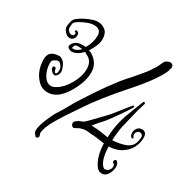

<svg xmlns="http://www.w3.org/2000/svg" viewBox="-163 -858 1094 1086"><g transform="rotate(30 384.5 -314.5)"><path d="M174 -525 192 -524Q218 -568 218 -614Q218 -633 206.5 -644Q195 -655 170 -655Q145 -655 105 -635.5Q65 -616 60 -602Q57 -584 57 -573Q57 -562 66.5 -552.5Q76 -543 86 -543Q101 -543 103 -558V-564Q103 -565 99 -565.5Q95 -566 94 -570Q93 -574 95.5 -577Q98 -580 102 -579Q118 -575 118 -558.5Q118 -542 109.5 -532Q101 -522 85.5 -522Q70 -522 55 -538Q40 -554 40 -570Q40 -586 46.5 -609Q53 -632 102.5 -657Q152 -682 180.5 -682Q209 -682 230.5 -664.5Q252 -647 252 -608.5Q252 -570 217 -517Q250 -505 270.5 -478Q291 -451 291 -414Q291 -348 243 -270.5Q195 -193 132 -193Q93 -193 66 -222Q20 -270 20 -346Q20 -405 90 -405Q99 -405 112 -395Q125 -385 133.5 -364.5Q142 -344 142 -332Q142 -320 134 -308.5Q126 -297 117 -297Q108 -297 97.5 -307.5Q87 -318 86 -326Q85 -334 89.5 -337.5Q94 -341 99.5 -339Q105 -337 107.5 -323.5Q110 -310 117 -310Q128 -310 128 -335Q128 -360 104 -377H91Q87 -377 76.5 -370Q66 -363 65 -362V-361Q61 -353 61 -346Q61 -304 81 -269Q101 -234 132 -234Q145 -234 164 -246Q201 -268 230 -319.5Q259 -371 259 -416.5Q259 -462 230 -482Q224 -486 202 -498Q174 -466 143 -462Q132 -459 119 -465Q106 -471 106 -481Q106 -491 116 -503Q133 -525 174 -525ZM181 -504H176Q171 -504 164 -505Q150 -507 138 -503Q130 -502 127 -481Q127 -479 140 -479Q162 -483 181 -504ZM701 -280Q732 -280 732 -243Q732 -186 694 -146.5Q656 -107 598 -102H585Q587 -20 615 12Q623 21 628 21Q646 21 655.5 9Q665 -3 664.5 -15.5Q664 -28 657 -31.5Q650 -35 649.5 -42Q649 -49 654.5 -53Q660 -57 666 -54Q679 -44 679 -20Q679 4 665 27.5Q651 51 628 51Q627 51 626 51Q601 51 584 21Q555 -27 553 -103Q542 -104 512.5 -108.5Q483 -113 464 -113L432 -116Q412 -116 388 -107Q375 -98 360 -93Q355 -92 348.5 -98.5Q342 -105 342.5 -115.5Q343 -126 355 -133Q357 -134 360 -137Q367 -143 393 -152Q409 -165 435 -193Q461 -221 480 -239.5Q499 -258 518.5 -283Q538 -308 558.5 -333.5Q579 -359 584.5 -365.5Q590 -372 594 -372Q601 -370 596 -361Q576 -327 537 -272.5Q498 -218 487.5 -208Q477 -198 442 -156Q458 -154 473 -154Q488 -154 554 -143Q557 -206 568.5 -250.5Q580 -295 601.5 -347.5Q623 -400 628 -415Q631 -421 636.5 -419Q642 -417 641 -411Q627 -368 616 -321Q605 -274 596.5 -239.5Q588 -205 585 -142Q689 -149 708 -191Q719 -212 719 -243Q719 -250 707 -258Q703 -259 696.5 -259Q690 -259 682.5 -251.5Q675 -244 675 -233Q675 -222 680.5 -217Q686 -212 680.5 -208.5Q675 -205 668 -212Q661 -219 661 -235.5Q661 -252 671.5 -266Q682 -280 701 -280ZM648 -688Q671 -688 671 -665Q671 -655 663 -649H668Q642 -577 522.5 -442.5Q403 -308 340 -211Q335 -203 314 -172.5Q293 -142 278.5 -119.5Q264 -97 247 -68Q212 -7 212 28L217 41Q219 49 214.5 54Q210 59 207 59Q197 59 194 51Q181 36 182 27Q182 -3 203 -52.5Q224 -102 240 -125.5Q256 -149 273.5 -181.5Q291 -214 304 -234Q415 -410 488 -491Q501 -504 517 -523.5Q533 -543 548.5 -561Q564 -579 570 -588.5Q576 -598 587 -614Q602 -635 615 -668Q618 -675 629 -681.5Q640 -688 648 -688Z"/></g></svg>

Font: Ruge Boogie
Style: Regular
Weight: 400
Version: Version 1.003